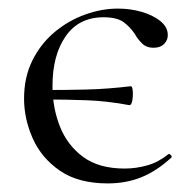

<svg xmlns="http://www.w3.org/2000/svg" viewBox="-20 -415 451 447"><path d="M281.2 -170.2Q229.8 -179.8 181.7 -181.6Q133.6 -183.4 82.6 -183.4V-205.4Q133.6 -205.4 182.1 -206.6Q230.6 -207.8 283.8 -214.2Q288 -215.2 289 -203.9Q290 -192.6 288.1 -181.3Q286.2 -170 281.2 -170.2ZM230.8 12Q162.6 12 119.6 -17.5Q76.6 -47 56.3 -92.6Q36 -138.2 36 -185.2Q36 -235.2 55.4 -274.2Q74.8 -313.2 106.9 -340.1Q139 -367 177.8 -381Q216.6 -395 254.4 -395Q283 -395 309.1 -387.6Q335.2 -380.2 352.5 -366.6Q369.8 -353 370.6 -335.2Q371.4 -322.6 362.6 -313.2Q353.8 -303.8 337.4 -303.8Q321 -303.8 310.8 -313.8Q300.6 -323.8 294.2 -335.4Q283 -352.4 267.5 -363.6Q252 -374.8 221 -374.8Q163.6 -374.8 132.9 -330.6Q102.2 -286.4 102.2 -215Q102.2 -164.2 119.6 -120.3Q137 -76.4 173.8 -49.5Q210.6 -22.6 270 -22.6Q296.8 -22.6 322.9 -30Q349 -37.4 371.6 -55.8Q374.4 -57.8 377.9 -53.8Q381.4 -49.8 378.6 -47.8Q344.4 -16.6 309 -2.3Q273.6 12 230.8 12Z"/></svg>

Font: Cormorant Light
Style: Regular
Weight: 300
Designer: Christian Thalmann (Catharsis Fonts)
Foundry: Catharsis Fonts
Version: Version 4.000